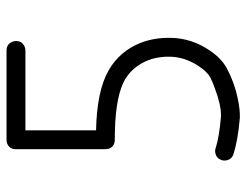

<svg xmlns="http://www.w3.org/2000/svg" viewBox="-104 -659 764 596"><g transform="rotate(-90 278.0 -361.0)"><path d="M171.4 -664.1V-444.8Q294.4 -442.4 358.4 -405.3Q416 -372.1 441.9 -309.1Q459.5 -266.1 458.5 -212.9Q457.5 -147.5 418.5 -90.8Q394.5 -55.7 365.7 -40Q308.6 -8.8 240.7 0Q228 1.5 218.8 1.5H210Q141.1 -4.4 98.1 -18.1Q81.1 -23.4 78.1 -41Q76.7 -47.9 79.1 -54.7Q84.5 -71.8 102.1 -74.7Q108.9 -76.2 115.7 -73.7Q152.3 -62 214.8 -57.1H218.8Q250 -56.6 302.2 -76.2Q322.3 -83 336.4 -90.8Q354.5 -100.6 373.5 -130.4Q398.4 -170.4 399.9 -212.9Q401.9 -273.4 370.6 -316.9Q354.5 -339.8 330.1 -354.5Q281.7 -382.8 174.3 -386.2Q158.7 -386.7 142.1 -386.7Q122.1 -386.7 114.7 -404.3Q112.8 -409.7 112.8 -416V-693.4Q112.8 -713.4 130.4 -720.7Q135.7 -722.7 142.1 -722.7H419.4Q438 -722.7 445.8 -706.1Q448.7 -700.2 448.7 -693.4Q448.7 -674.8 432.1 -667Q426.3 -664.1 419.4 -664.1Z"/></g></svg>

Font: Masterpiece Uni Round
Style: Regular
Weight: 400
Designer: Co Toe
Foundry: Masterpiece
Version: Version 0.1